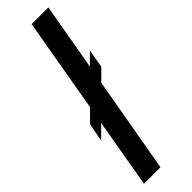

<svg xmlns="http://www.w3.org/2000/svg" viewBox="-252 -723 723 723"><g transform="rotate(-45 109.0 -362.0)"><path d="M3 0 129 -724H218L91 0ZM4 -229 18 -302 214 -499 201 -425Z"/></g></svg>

Font: Archivo ExtraCondensed Medium
Style: Italic
Weight: 500
Width: 2
Italic angle: -10°
Designer: Hector Gatti
Foundry: Omnibus-Type
Version: Version 2.001